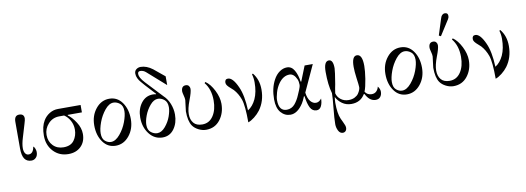

<svg xmlns="http://www.w3.org/2000/svg" viewBox="-72 -1196 5327 1943"><g transform="rotate(-10 2592.0 -224.0)"><path d="M126 -468Q176 -468 176 -421Q176 -406 164 -368L123 -231Q104 -170 104 -126Q104 -93 117 -73.5Q130 -54 152 -54Q200 -54 211 -125Q222 -118 229 -99Q236 -80 236 -66Q236 -29 218 -10Q199 12 170 12Q123 12 99.5 -22Q76 -56 76 -130V-403Q76 -468 126 -468Z M756 -456V-380H610V-374Q650 -346 689 -286Q728 -226 728 -164Q728 -84 679 -36Q630 12 550 12Q457 12 396.5 -52Q336 -116 336 -214Q336 -309 372 -367Q396 -407 436 -431.5Q476 -456 523 -456ZM513 -64Q588 -64 622 -111.5Q656 -159 656 -222Q656 -272 632.5 -314.5Q609 -357 573 -380H523Q455 -380 409.5 -330.5Q364 -281 364 -216Q364 -150 405.5 -107Q447 -64 513 -64Z M995 -34Q1042 -34 1087.5 -88Q1133 -142 1157.5 -208Q1182 -274 1182 -319Q1182 -374 1151 -398Q1120 -422 1087 -422Q1041 -422 997.5 -368.5Q954 -315 930 -249Q906 -183 906 -137Q906 -82 934.5 -58Q963 -34 995 -34ZM1036 12Q954 12 905 -57Q856 -126 856 -228Q856 -328 912.5 -398Q969 -468 1052 -468Q1134 -468 1183 -399Q1232 -330 1232 -228Q1232 -128 1175.5 -58Q1119 12 1036 12Z M1472 -40Q1516 -40 1555 -86Q1594 -132 1613 -186Q1632 -240 1632 -279Q1632 -333 1601 -357.5Q1570 -382 1537 -382Q1494 -382 1455.5 -336.5Q1417 -291 1396.5 -236Q1376 -181 1376 -141Q1376 -88 1407.5 -64Q1439 -40 1472 -40ZM1518 12Q1435 12 1381.5 -57Q1328 -126 1328 -226Q1328 -313 1374 -373.5Q1420 -434 1494 -434Q1514 -434 1526 -430L1528 -435L1433 -538Q1413 -562 1396 -581Q1379 -600 1367.5 -623.5Q1356 -647 1356 -672Q1356 -700 1375.5 -715Q1395 -730 1420 -730Q1481 -730 1542 -684L1654 -592V-502L1466 -668Q1441 -690 1409 -690Q1384 -690 1384 -663Q1384 -626 1436 -570L1597 -398Q1637 -361 1658.5 -306.5Q1680 -252 1680 -196Q1680 -109 1636 -48.5Q1592 12 1518 12Z M1838 -468Q1859 -468 1869.5 -454.5Q1880 -441 1880 -424Q1880 -391 1850 -313Q1818 -229 1818 -174Q1818 -117 1847 -82.5Q1876 -48 1936 -48Q2008 -48 2049 -110Q2090 -172 2090 -268Q2090 -383 2030 -456L2040 -466Q2089 -432 2125.5 -359.5Q2162 -287 2162 -221Q2162 -125 2108.5 -56.5Q2055 12 1965 12Q1926 12 1887.5 -7.5Q1849 -27 1828 -57Q1794 -107 1794 -207Q1794 -218 1801 -265Q1808 -312 1808 -321Q1808 -342 1801 -366Q1792 -402 1792 -410Q1792 -468 1838 -468Z M2270 -460Q2320 -460 2368 -353Q2409 -264 2415 -108Q2466 -139 2498 -207Q2530 -277 2530 -376Q2530 -420 2518 -460L2528 -466Q2586 -396 2586 -292Q2586 -173 2522 -86Q2497 -53 2462 -25.5Q2427 2 2397 12Q2397 -161 2374 -226Q2351 -290 2310 -335Q2304 -342 2282.5 -360Q2261 -378 2249.5 -393Q2238 -408 2238 -423Q2238 -460 2270 -460Z M2832 10Q2774 10 2734 -36Q2694 -82 2694 -172Q2694 -286 2739 -369Q2764 -416 2801 -442Q2838 -468 2878 -468Q2925 -468 2952.5 -421Q2980 -374 2990 -303L2996 -301L3058 -456H3142L3017 -184Q3025 -124 3050 -94Q3075 -64 3107 -64Q3139 -64 3164 -98Q3164 -52 3148 -20Q3132 12 3100 12Q3056 12 3034.5 -30.5Q3013 -73 3003 -150H2997Q2979 -105 2964 -82Q2904 10 2832 10ZM2804 -46Q2829 -46 2850.5 -56.5Q2872 -67 2887 -85Q2902 -103 2915.5 -125.5Q2929 -148 2939 -173Q2949 -198 2960 -222Q2974 -256 2974 -270Q2974 -306 2964 -329Q2936 -392 2891 -392Q2827 -392 2779 -326Q2750 -285 2736 -236.5Q2722 -188 2722 -157Q2722 -46 2804 -46Z M3260 183Q3260 126 3271 19Q3282 -88 3282 -132Q3256 -220 3256 -354Q3256 -464 3308 -464Q3352 -464 3352 -376Q3352 -348 3330 -216Q3328 -205 3322 -176Q3316 -147 3314 -125Q3324 -85 3357.5 -59.5Q3391 -34 3437 -34Q3473 -34 3499.5 -47.5Q3526 -61 3539 -80Q3552 -99 3558 -115.5Q3564 -132 3564 -144Q3564 -163 3553 -242Q3544 -309 3544 -356Q3544 -466 3596 -466Q3652 -466 3652 -348Q3652 -296 3639.5 -215.5Q3627 -135 3609 -89Q3633 -52 3677 -52Q3708 -52 3726.5 -71.5Q3745 -91 3750 -117Q3772 -90 3772 -62Q3772 -29 3755 -8.5Q3738 12 3707 12Q3644 12 3604 -67L3597 -66Q3552 10 3458 10Q3404 10 3363.5 -19Q3323 -48 3303 -89Q3298 -57 3298 -30Q3298 79 3323 136Q3329 149 3340.5 173Q3352 197 3357 210.5Q3362 224 3362 236Q3362 258 3350.5 270Q3339 282 3322 282Q3292 282 3276 250Q3260 218 3260 183Z M3987 -34Q4034 -34 4079.5 -88Q4125 -142 4149.5 -208Q4174 -274 4174 -319Q4174 -374 4143 -398Q4112 -422 4079 -422Q4033 -422 3989.5 -368.5Q3946 -315 3922 -249Q3898 -183 3898 -137Q3898 -82 3926.5 -58Q3955 -34 3987 -34ZM4028 12Q3946 12 3897 -57Q3848 -126 3848 -228Q3848 -328 3904.5 -398Q3961 -468 4044 -468Q4126 -468 4175 -399Q4224 -330 4224 -228Q4224 -128 4167.5 -58Q4111 12 4028 12Z M4546 -730Q4578 -730 4578 -699Q4578 -688 4575 -679Q4572 -670 4567 -663Q4562 -656 4556 -646L4468 -508L4448 -518L4498 -676Q4503 -693 4507.5 -702.5Q4512 -712 4522 -721Q4532 -730 4546 -730ZM4380 -468Q4401 -468 4411.5 -454.5Q4422 -441 4422 -424Q4422 -391 4392 -313Q4360 -229 4360 -174Q4360 -117 4389 -82.5Q4418 -48 4478 -48Q4550 -48 4591 -110Q4632 -172 4632 -268Q4632 -383 4572 -456L4582 -466Q4631 -432 4667.5 -359.5Q4704 -287 4704 -221Q4704 -125 4650.5 -56.5Q4597 12 4507 12Q4468 12 4429.5 -7.5Q4391 -27 4370 -57Q4336 -107 4336 -207Q4336 -218 4343 -265Q4350 -312 4350 -321Q4350 -342 4343 -366Q4334 -402 4334 -410Q4334 -468 4380 -468Z M4812 -460Q4862 -460 4910 -353Q4951 -264 4957 -108Q5008 -139 5040 -207Q5072 -277 5072 -376Q5072 -420 5060 -460L5070 -466Q5128 -396 5128 -292Q5128 -173 5064 -86Q5039 -53 5004 -25.5Q4969 2 4939 12Q4939 -161 4916 -226Q4893 -290 4852 -335Q4846 -342 4824.5 -360Q4803 -378 4791.5 -393Q4780 -408 4780 -423Q4780 -460 4812 -460Z"/></g></svg>

Font: Old Standard TT
Style: Regular
Weight: 400
Designer: Alexey Kryukov <alexios@thessalonica.org.ru>
Version: Version 1.0